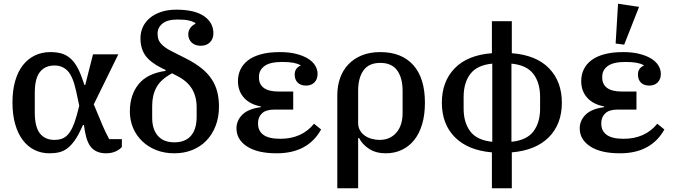

<svg xmlns="http://www.w3.org/2000/svg" viewBox="-20 -812 3623 1032"><path d="M635 -22Q622 -7 600 2.5Q578 12 549 12Q505 12 477 -13Q449 -38 437 -103L431 -140H426L418 -123Q400 -83 381.5 -57Q363 -31 343 -15.5Q323 0 299.5 6Q276 12 246 12Q202 12 165.5 -6Q129 -24 102.5 -59Q76 -94 61.5 -145Q47 -196 47 -261Q47 -326 61.5 -376.5Q76 -427 103 -461.5Q130 -496 167.5 -514Q205 -532 251 -532Q282 -532 307 -525.5Q332 -519 352.5 -503Q373 -487 389.5 -460.5Q406 -434 420 -395L434 -355H438L480 -520H616L484 -251L532 -136Q540 -118 549 -99Q558 -80 567 -64H635ZM389 -323Q372 -401 344 -430.5Q316 -460 273 -460Q222 -460 194.5 -425Q167 -390 167 -314V-207Q167 -130 194.5 -95Q222 -60 273 -60Q294 -60 311.5 -66Q329 -72 343 -86.5Q357 -101 369 -126Q381 -151 392 -190L406 -244Z M917 12Q864 12 820.5 -5Q777 -22 745 -52.5Q713 -83 695.5 -124Q678 -165 678 -213Q678 -301 724.5 -359Q771 -417 870 -431V-436L849 -446Q786 -478 760.5 -515Q735 -552 735 -606Q735 -639 748 -667Q761 -695 785.5 -715.5Q810 -736 846 -748Q882 -760 927 -760Q1027 -760 1077 -725Q1127 -690 1127 -633Q1127 -603 1108.5 -584.5Q1090 -566 1059 -566Q1028 -566 1010 -583.5Q992 -601 992 -627Q992 -646 1002.5 -661Q1013 -676 1030 -684V-689Q1014 -698 992.5 -702.5Q971 -707 934 -707Q880 -707 853.5 -685.5Q827 -664 827 -632Q827 -618 830 -605.5Q833 -593 841.5 -582Q850 -571 864 -560Q878 -549 900 -538L979 -498Q1028 -473 1062 -446Q1096 -419 1117 -387.5Q1138 -356 1147.5 -319.5Q1157 -283 1157 -239Q1157 -182 1139 -135.5Q1121 -89 1089 -56Q1057 -23 1013 -5.5Q969 12 917 12ZM917 -47Q976 -47 1006.5 -82.5Q1037 -118 1037 -184V-235Q1037 -293 1011.5 -335Q986 -377 930 -405L905 -418Q845 -386 821.5 -343.5Q798 -301 798 -244V-178Q798 -117 828.5 -82Q859 -47 917 -47Z M1467 12Q1364 12 1307.5 -25Q1251 -62 1251 -122Q1251 -164 1282.5 -195.5Q1314 -227 1382 -236V-240Q1323 -251 1291 -287Q1259 -323 1259 -376Q1259 -410 1272.5 -438.5Q1286 -467 1313.5 -488Q1341 -509 1383.5 -520.5Q1426 -532 1485 -532Q1534 -532 1571.5 -522.5Q1609 -513 1634.5 -497.5Q1660 -482 1673.5 -460.5Q1687 -439 1687 -415Q1687 -386 1670 -369Q1653 -352 1625 -352Q1596 -352 1580 -368Q1564 -384 1564 -411Q1564 -430 1573 -442Q1582 -454 1595 -459V-462Q1580 -470 1557 -474.5Q1534 -479 1497 -479Q1431 -479 1401.5 -457Q1372 -435 1372 -400V-394Q1372 -359 1398 -339.5Q1424 -320 1478 -320H1556V-223H1455Q1409 -223 1388 -202.5Q1367 -182 1367 -152V-146Q1367 -109 1395.5 -87.5Q1424 -66 1487 -66Q1602 -66 1668 -147L1706 -116Q1671 -53 1611.5 -20.5Q1552 12 1467 12Z M1793 -300Q1793 -350 1808 -392.5Q1823 -435 1852.5 -466Q1882 -497 1925 -514.5Q1968 -532 2024 -532Q2139 -532 2201.5 -462Q2264 -392 2264 -260Q2264 -195 2249 -144.5Q2234 -94 2206.5 -59.5Q2179 -25 2140 -6.5Q2101 12 2054 12Q2001 12 1964.5 -11.5Q1928 -35 1910 -70H1905V200H1793ZM2020 -60Q2076 -60 2110 -98.5Q2144 -137 2144 -206V-323Q2144 -394 2114.5 -434Q2085 -474 2024 -474Q1963 -474 1934 -434Q1905 -394 1905 -324V-151Q1905 -129 1914.5 -112Q1924 -95 1940 -83.5Q1956 -72 1977 -66Q1998 -60 2020 -60Z M2624 7Q2495 -4 2425 -74.5Q2355 -145 2355 -260Q2355 -374 2424 -445Q2493 -516 2624 -526V-698H2731V-526Q2862 -516 2931 -445Q3000 -374 3000 -260Q3000 -145 2930 -74.5Q2860 -4 2731 7V200H2624ZM2626 -470Q2544 -462 2508 -414.5Q2472 -367 2472 -291V-228Q2472 -153 2508 -105.5Q2544 -58 2626 -50ZM2729 -50Q2811 -58 2847 -105.5Q2883 -153 2883 -228V-291Q2883 -367 2847 -414.5Q2811 -462 2729 -470Z M3312 12Q3209 12 3152.5 -25Q3096 -62 3096 -122Q3096 -164 3127.5 -195.5Q3159 -227 3227 -236V-240Q3168 -251 3136 -287Q3104 -323 3104 -376Q3104 -410 3117.5 -438.5Q3131 -467 3158.5 -488Q3186 -509 3228.5 -520.5Q3271 -532 3330 -532Q3379 -532 3416.5 -522.5Q3454 -513 3479.5 -497.5Q3505 -482 3518.5 -460.5Q3532 -439 3532 -415Q3532 -386 3515 -369Q3498 -352 3470 -352Q3441 -352 3425 -368Q3409 -384 3409 -411Q3409 -430 3418 -442Q3427 -454 3440 -459V-462Q3425 -470 3402 -474.5Q3379 -479 3342 -479Q3276 -479 3246.5 -457Q3217 -435 3217 -400V-394Q3217 -359 3243 -339.5Q3269 -320 3323 -320H3401V-223H3300Q3254 -223 3233 -202.5Q3212 -182 3212 -152V-146Q3212 -109 3240.5 -87.5Q3269 -66 3332 -66Q3447 -66 3513 -147L3551 -116Q3516 -53 3456.5 -20.5Q3397 12 3312 12ZM3289 -578 3302 -792 3415 -775 3335 -572Z"/></svg>

Font: IBM Plex Serif Medm
Style: Regular
Weight: 500
Designer: Mike Abbink, Paul van der Laan, Pieter van Rosmalen
Foundry: Bold Monday
Version: Version 3.001